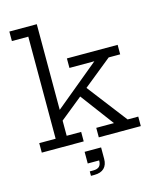

<svg xmlns="http://www.w3.org/2000/svg" viewBox="-143 -889 997 1210"><g transform="rotate(-15 355.0 -284.0)"><path d="M215 -62H309.5V0H36V-62H143V-728H36V-790H215ZM401 -337.5 612.5 -62H682V0H408V-62H523.5L350 -294ZM193.5 -143.5 178.5 -201 505 -470.5H342.5V-532.5H673.5V-470.5H598.5ZM298 65H405.5V120L377.5 141H298ZM372.5 75H405.5V139.5Q405.5 178.5 383.8 200Q362 221.5 319.5 221.5H297.5V192.5H319.5Q347.5 192.5 360 180Q372.5 167.5 372.5 141Z"/></g></svg>

Font: Hepta Slab
Style: Regular
Weight: 400
Designer: Michael LaGattuta
Foundry: Michael LaGattuta
Version: Version 1.100